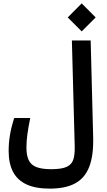

<svg xmlns="http://www.w3.org/2000/svg" viewBox="-20 -931 626 1128"><path d="M272.5 177.2Q189 177.2 135.5 152.3Q82 127.4 56.4 78.1Q30.8 28.8 30.8 -43.5Q30.8 -91.3 38.6 -138.2Q46.4 -185.1 63.5 -237.8H157.7Q147 -185.5 141.1 -143.8Q135.3 -102.1 135.3 -64.5Q135.3 -18.1 148.7 10Q162.1 38.1 193.8 50.5Q225.6 63 280.3 63Q342.8 63 372.6 48.8Q402.3 34.7 411.4 4.6Q420.4 -25.4 418.9 -73.7L402.3 -693.4H512.7L527.3 -126.5Q530.3 -17.6 504.2 49.3Q478 116.2 420.7 146.7Q363.3 177.2 272.5 177.2ZM460 -746.6 377.9 -828.6 460 -911.1 542 -828.6Z"/></svg>

Font: Cascadia Code Medium
Style: Regular
Weight: 500
Monospace: yes
Designer: Aaron Bell
Foundry: Saja Typeworks
Version: Version 2407.024